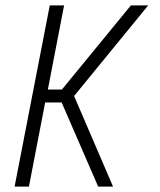

<svg xmlns="http://www.w3.org/2000/svg" viewBox="-20 -690 590 710"><path d="M343 0 208 -311H147L87 0H34L164 -670H217L157 -359H209L464 -670H528L254 -335L398 0Z"/></svg>

Font: Lode Dark
Style: Italic
Weight: 400
Italic angle: -11°
Monospace: yes
Designer: Belleve Invis
Foundry: Belleve Invis
Version: Version 29.2.0; ttfautohint (v1.8.3)